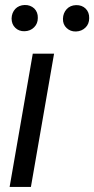

<svg xmlns="http://www.w3.org/2000/svg" viewBox="-20 -741 374 761"><path d="M25.9 -668C25.9 -652.8 30.8 -640.1 40.5 -630.9C49.8 -621.6 62.5 -616.7 77.6 -617.2C92.8 -617.7 105.5 -623 115.2 -632.8C125 -642.6 129.9 -654.8 129.9 -669.9C130.4 -685.1 125.5 -697.8 115.7 -707.5C105.5 -716.8 92.8 -721.7 77.6 -721.2C62.5 -720.7 49.8 -715.3 40.5 -705.6C31.2 -695.3 26.4 -683.1 25.9 -668ZM229.5 -667C229 -651.9 233.9 -639.2 244.1 -629.9C253.9 -620.6 266.1 -615.7 281.2 -616.2C296.4 -616.7 309.1 -622.1 318.8 -631.8C328.6 -641.1 333.5 -653.8 333.5 -668.9C334 -684.6 329.1 -697.3 319.3 -707C309.6 -716.3 296.9 -721.2 281.2 -720.7C266.1 -720.2 253.4 -714.8 244.1 -704.6C234.9 -694.3 230 -682.1 229.5 -667ZM18.1 0H102.5L194.3 -528.3H109.9Z"/></svg>

Font: Roboto Condensed
Style: Italic
Weight: 400
Designer: Google
Version: Version 1.000;PS 001.000;hotconv 1.0.88;makeotf.lib2.5.64775